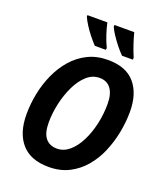

<svg xmlns="http://www.w3.org/2000/svg" viewBox="-168 -1048 995 1167"><g transform="rotate(20 329.5 -464.0)"><path d="M286 10Q169 10 110 -57.5Q51 -125 51 -246Q51 -312 64.5 -380Q78 -448 106 -510Q134 -572 176.5 -620.5Q219 -669 276 -697Q333 -725 405 -725Q522 -725 579.5 -658Q637 -591 637 -474Q637 -409 624 -341Q611 -273 584.5 -210Q558 -147 516 -97.5Q474 -48 417 -19Q360 10 286 10ZM296 -112Q339 -112 375 -142.5Q411 -173 437.5 -225Q464 -277 478.5 -341Q493 -405 493 -473Q493 -535 468 -570Q443 -605 394 -605Q348 -605 311.5 -572Q275 -539 249 -485Q223 -431 209 -368Q195 -305 195 -245Q195 -176 221.5 -144Q248 -112 296 -112ZM475 -778Q454 -799 433 -825.5Q412 -852 394 -879Q376 -906 367 -928L368 -938H496Q504 -906 516.5 -868Q529 -830 546 -790L545 -778ZM299 -778Q280 -798 258.5 -825Q237 -852 219.5 -879.5Q202 -907 193 -928V-938H322Q329 -905 342 -865Q355 -825 372 -790L370 -778Z"/></g></svg>

Font: Noto Sans SemiCondensed
Style: Bold Italic
Weight: 700
Width: 4
Italic angle: -12°
Designer: Monotype Design Team
Foundry: Monotype Imaging Inc.
Version: Version 2.013; ttfautohint (v1.8.4.7-5d5b)